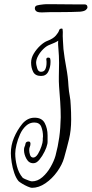

<svg xmlns="http://www.w3.org/2000/svg" viewBox="-20 -842 439 920"><path d="M133 58Q127 58 113 52Q99 46 86 38Q73 30 69 26Q57 12 48.5 -12.5Q40 -37 36 -63.5Q32 -90 32 -108Q32 -146 47 -182Q62 -218 87 -249Q99 -263 113.5 -270.5Q128 -278 146 -278Q181 -278 194.5 -252Q208 -226 208 -193V-175Q208 -169 208 -162Q208 -155 206 -149Q204 -137 193.5 -115.5Q183 -94 169 -77Q155 -60 141 -60Q119 -59 107 -80.5Q95 -102 95 -123Q95 -134 98 -139.5Q101 -145 102 -153Q104 -164 117 -164Q126 -164 126 -153Q126 -145 122 -136Q121 -133 120.5 -130Q120 -127 120 -122Q120 -112 124 -99.5Q128 -87 140 -87Q152 -88 162 -104.5Q172 -121 178.5 -140.5Q185 -160 185 -170Q185 -175 185 -179Q185 -183 186 -188Q186 -213 178 -234Q170 -255 144 -255Q122 -255 104.5 -239Q87 -223 76 -198.5Q65 -174 59 -149Q53 -124 53 -106Q53 -78 61 -46Q69 -14 88 9Q91 12 100 16Q109 20 119 23.5Q129 27 133 27Q160 27 183 7Q206 -13 222.5 -42Q239 -71 246 -96Q258 -141 264 -184.5Q270 -228 271 -280Q271 -317 268.5 -354.5Q266 -392 263 -429Q262 -440 262 -452Q262 -464 262 -475Q262 -492 262.5 -508.5Q263 -525 263 -541Q263 -574 260 -607Q259 -617 258.5 -627Q258 -637 259 -647Q252 -642 242 -637.5Q232 -633 217 -627Q203 -622 188 -607.5Q173 -593 163 -575Q153 -557 153 -541Q153 -533 158 -515.5Q163 -498 176 -498Q192 -498 197.5 -511Q203 -524 203 -540Q203 -544 203 -548Q203 -552 202 -556V-558Q202 -566 211 -566Q221 -566 221 -558Q222 -555 222 -551.5Q222 -548 222 -544Q222 -520 211.5 -499Q201 -478 177 -478Q149 -478 139 -497.5Q129 -517 129 -542Q129 -564 142 -585.5Q155 -607 173.5 -624Q192 -641 209 -647Q235 -657 247.5 -671.5Q260 -686 263 -696Q265 -704 273 -705Q281 -706 280 -700L281 -689Q280 -669 281.5 -648.5Q283 -628 284 -607Q289 -563 297.5 -518Q306 -473 308 -431Q310 -403 314 -383.5Q318 -364 319 -336Q320 -317 320.5 -304Q321 -291 321 -269Q321 -217 310.5 -174Q300 -131 287 -85Q278 -53 254 -19.5Q230 14 198 36Q166 58 133 58ZM195 -783Q164 -781 155.5 -787Q147 -793 147 -802Q147 -813 157.5 -816Q168 -819 188 -821Q193 -822 201.5 -822Q210 -822 223 -822Q246 -822 276.5 -821.5Q307 -821 336.5 -821Q366 -821 385 -821Q399 -821 399 -807Q399 -801 391.5 -794.5Q384 -788 364 -786Q345 -785 320 -784.5Q295 -784 271 -784Q246 -784 225.5 -784Q205 -784 195 -783Z"/></svg>

Font: Ruge Boogie
Style: Regular
Weight: 400
Designer: Robert E. Leuschke
Foundry: Robert E. Leuschke
Version: Version 1.010; ttfautohint (v1.8.3)